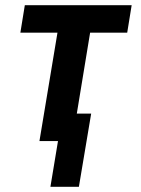

<svg xmlns="http://www.w3.org/2000/svg" viewBox="-20 -540 540 735"><path d="M173 175 202 0H131L200 -415H58L75 -520H484L467 -415H325L274 -105H329L282 175Z"/></svg>

Font: Iosevka SS04 Extrabold Oblique
Style: Regular
Weight: 800
Italic angle: -9°
Monospace: yes
Designer: Belleve Invis
Foundry: Belleve Invis
Version: Version 19.0.0; ttfautohint (v1.8.4)